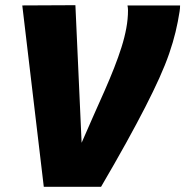

<svg xmlns="http://www.w3.org/2000/svg" viewBox="-20 -721 715 741"><path d="M370 0H149L66 -700L271 -701L295 -170Q319 -226 341.5 -276Q364 -326 384 -371.5Q404 -417 420.5 -459Q437 -501 449 -539Q461 -577 467.5 -612.5Q474 -648 474 -681Q474 -687 473.5 -690.5Q473 -694 472 -700H675Q675 -694 674.5 -688Q674 -682 673 -676Q667 -637 657.5 -597.5Q648 -558 633 -514.5Q618 -471 595 -420Q572 -369 540.5 -307.5Q509 -246 467 -170Q425 -94 370 0Z"/></svg>

Font: Georama ExtraBold
Style: Italic
Weight: 800
Italic angle: -9°
Version: Version 1.001